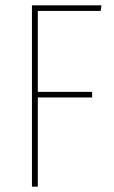

<svg xmlns="http://www.w3.org/2000/svg" viewBox="-20 -701 428 721"><path d="M100 0V-681H361L358 -660H122V-356H326V-335H122V0Z"/></svg>

Font: Fira Sans Extra Condensed Thin
Style: Regular
Weight: 250
Width: 1
Designer: Carrois Corporate & Edenspiekermann AG
Foundry: Carrois Corporate GbR & Edenspiekermann AG
Version: Version 4.203